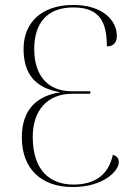

<svg xmlns="http://www.w3.org/2000/svg" viewBox="-20 -744 535 774"><path d="M273 10C397 10 459 -55 459 -90C459 -105 452 -115 435 -120C418 -43 367 0 276 0C178 0 112 -61 112 -192C112 -299 171 -366 271 -366H344V-376H271C171 -376 118 -441 118 -546C118 -648 167 -714 276 -714C388 -714 410 -648 411 -557C437 -557 451 -572 451 -599C451 -662 394 -724 275 -724C149 -724 75 -654 75 -547C75 -448 120 -389 224 -372C127 -358 68 -301 68 -190C68 -64 146 10 273 10Z"/></svg>

Font: Noto Serif Display SemiCondensed ExtraLight
Style: Regular
Weight: 200
Width: 4
Designer: Monotype Design Team
Foundry: Monotype Imaging Inc.
Version: Version 2.009